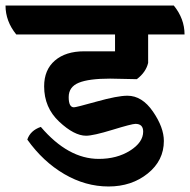

<svg xmlns="http://www.w3.org/2000/svg" viewBox="-69 -645 689 696"><path d="M427 -358 330 -360Q253 -360 216.5 -345Q180 -330 180 -293Q180 -256 199 -256Q207 -256 282 -277Q357 -298 393 -298Q446 -298 485.5 -240.5Q525 -183 525 -134Q525 -63 466.5 -16Q408 31 324.5 31Q241 31 164 -14Q87 -59 30 -139Q41 -172 79 -185Q178 -69 289 -69Q355 -69 402.5 -99Q450 -129 450 -168Q450 -196 422 -196Q409 -196 339 -174.5Q269 -153 243 -153Q200 -153 145.5 -204Q91 -255 91 -332Q91 -392 130 -425.5Q169 -459 236 -459H348V-520H-10Q-49 -568 -49 -625H561Q600 -577 600 -520H468V-417Q460 -383 427 -358Z"/></svg>

Font: Karma
Style: Bold
Weight: 700
Designer: Joana Correia
Foundry: Indian Type Foundry
Version: Version 1.202;PS 1.0;hotconv 1.0.78;makeotf.lib2.5.61930; tt